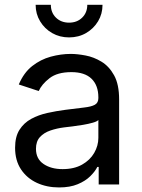

<svg xmlns="http://www.w3.org/2000/svg" viewBox="-20 -781 602 813"><path d="M230 12.7Q178.2 12.7 136 -6.8Q93.8 -26.4 68.8 -64Q43.9 -101.6 43.9 -155.3Q43.9 -202.1 62.5 -231.4Q81.1 -260.7 112.1 -277.6Q143.1 -294.4 180.7 -302.7Q218.3 -311 256.3 -315.9Q305.2 -322.3 335.9 -325.7Q366.7 -329.1 381.6 -337.4Q396.5 -345.7 396.5 -365.7V-368.7Q396.5 -419.4 367.7 -447.5Q338.9 -475.6 282.2 -475.6Q223.1 -475.6 189.9 -450Q156.7 -424.3 144 -395.5L59.6 -423.3Q80.6 -473.1 116.2 -501.2Q151.9 -529.3 194.8 -541Q237.8 -552.7 279.8 -552.7Q307.1 -552.7 342 -546.1Q377 -539.6 409.4 -520Q441.9 -500.5 463.1 -462.2Q484.4 -423.8 484.4 -359.9V0H397.9V-74.2H392.1Q382.8 -55.2 362.3 -34.9Q341.8 -14.6 309.1 -1Q276.4 12.7 230 12.7ZM245.1 -64.9Q293.9 -64.9 327.6 -84Q361.3 -103 378.9 -133.5Q396.5 -164.1 396.5 -197.3V-272.9Q391.1 -266.6 373 -261.5Q355 -256.3 331.8 -252.4Q308.6 -248.5 286.9 -245.8Q265.1 -243.2 252.4 -241.7Q220.7 -237.8 193.1 -228.3Q165.5 -218.8 148.9 -200.4Q132.3 -182.1 132.3 -150.9Q132.3 -108.4 164.3 -86.7Q196.3 -64.9 245.1 -64.9ZM272.5 -622.6Q232.9 -622.6 200.9 -640.9Q168.9 -659.2 149.9 -690.7Q130.9 -722.2 130.9 -760.7H195.3Q195.3 -727.5 217 -706.3Q238.8 -685.1 272.5 -685.1Q306.2 -685.1 327.9 -706.3Q349.6 -727.5 349.6 -760.7H414.1Q414.1 -722.2 395.3 -690.9Q376.5 -659.7 344.5 -641.1Q312.5 -622.6 272.5 -622.6Z"/></svg>

Font: Inter
Style: Regular
Weight: 400
Designer: Rasmus Andersson
Foundry: rsms
Version: Version 4.001;git-9221beed3